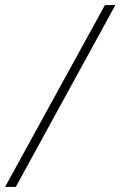

<svg xmlns="http://www.w3.org/2000/svg" viewBox="-62 -734 473 754"><path d="M-42 0 350 -714H391L0 0Z"/></svg>

Font: Noto Sans Disp ExtLt
Style: Italic
Weight: 200
Italic angle: -12°
Designer: Monotype Design Team
Foundry: Monotype Imaging Inc.
Version: Version 2.000;GOOG;noto-source:20170915:90ef993387c0